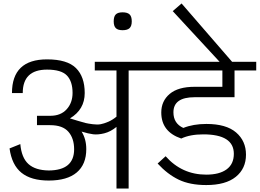

<svg xmlns="http://www.w3.org/2000/svg" viewBox="-20 -1086 1496 1106"><path d="M721 0V-680H846V-730H526V-680H651V-414Q628 -395 603.5 -384.5Q579 -374 560 -370.5Q541 -367 514 -370.5Q487 -374 472.5 -377.5Q458 -381 427 -390.5Q396 -400 383 -404Q468 -455 468 -550Q468 -644 417.5 -694Q367 -744 251 -744Q49 -744 49 -550H111Q111 -685 251 -685Q333 -685 365.5 -651Q398 -617 398 -551Q398 -494 364 -456.5Q330 -419 270 -419H193V-365H269Q341 -365 374 -327Q407 -289 407 -226Q407 -105 261 -104Q184 -105 144 -141Q104 -177 97 -256L35 -231Q48 -136 103.5 -91Q159 -46 261 -46Q367 -46 422 -92.5Q477 -139 477 -227Q477 -285 450 -328Q489 -316 516.5 -312.5Q544 -309 580.5 -318Q617 -327 651 -355V0Z M686 -912Q714 -912 726.5 -924Q739 -936 739 -963Q739 -991 726.5 -1003Q714 -1015 686 -1015Q659 -1015 647 -1003Q635 -991 635 -963Q635 -936 647 -924Q659 -912 686 -912Z M1101 -526H1331V-680H1456V-730H826V-680H1261V-586H1101Q1006 -586 957.5 -545Q909 -504 909 -438Q909 -327 1024 -288Q1075 -312 1151 -312Q1327 -312 1327 -200Q1327 -141 1285.5 -110.5Q1244 -80 1168 -80Q1028 -80 934 -186L888 -144Q945 -82 1009.5 -51Q1074 -20 1168 -20Q1280 -20 1338.5 -67.5Q1397 -115 1397 -195Q1397 -274 1340 -323Q1283 -372 1169 -372Q1093 -372 1036 -349Q979 -375 979 -439Q979 -526 1101 -526Z M1317 -730 1026 -1066 975 -1022 1245 -730Z"/></svg>

Font: Glegoo
Style: Regular
Weight: 400
Version: Version 2.0.1; ttfautohint (v0.9) -r 48 -G 60